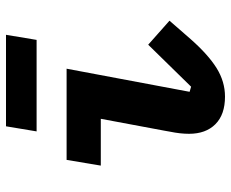

<svg xmlns="http://www.w3.org/2000/svg" viewBox="-85 -673 770 640"><g transform="rotate(-90 300.0 -353.0)"><path d="M174 -108Q174 -137 181 -171L184 -188L224 -402H68L87 -516H391L314 -106L331 -101L471 -244L551 -173L490 -103Q438 -44 393 -16Q348 12 298 12Q238 12 206 -20Q174 -52 174 -108ZM199 -718H504L487 -616H182Z"/></g></svg>

Font: iA Writer Mono V
Style: Regular
Weight: 400
Italic angle: -9.5°
Designer: Mike Abbink, Paul van der Laan, Pieter van Rosmalen
Foundry: Bold Monday
Version: Version 2.000